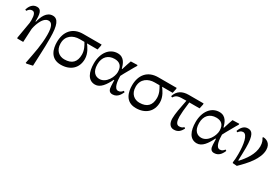

<svg xmlns="http://www.w3.org/2000/svg" viewBox="26 -1355 3504 2449"><g transform="rotate(30 1777.5 -130.5)"><path d="M81 -12 84 0H172L182 -191C183 -216 224 -398 319 -398C361 -398 394 -362 394 -231C394 -84 368 33 333 215L347 219L432 200C434 135 437 82 439 36C443 -61 446 -129 445 -215C445 -405 410 -480 334 -480C243 -480 203 -385 184 -305H177C180 -415 168 -477 103 -477C35 -477 5 -421 -12 -373L6 -362C20 -381 36 -406 74 -406C109 -406 124 -366 124 -293C124 -279 122 -256 122 -251Z M1055 -454V-471H784C628 -471 545 -368 545 -214C545 -122 574 13 731 13C870 13 963 -69 963 -203C963 -290 909 -360 888 -388V-391H1042ZM848 -391C872 -352 902 -299 902 -234C902 -127 849 -69 736 -69C663 -69 594 -117 594 -224C594 -338 682 -391 777 -391Z M1433 -332C1416 -393 1389 -478 1291 -478C1172 -478 1089 -370 1089 -215C1089 -86 1131 14 1236 14C1313 14 1368 -64 1414 -159H1422C1424 -126 1423 -99 1425 -74C1427 -21 1443 11 1490 11C1571 11 1600 -64 1613 -91L1596 -102C1580 -81 1563 -64 1531 -64C1473 -64 1461 -171 1461 -244C1461 -249 1502 -319 1561 -424L1583 -460V-474L1485 -471C1472 -435 1459 -397 1439 -332ZM1249 -76C1195 -76 1134 -110 1134 -227C1134 -335 1197 -396 1292 -396C1361 -396 1410 -363 1410 -270C1410 -198 1348 -76 1249 -76Z M2161 -454V-471H1890C1734 -471 1651 -368 1651 -214C1651 -122 1680 13 1837 13C1976 13 2069 -69 2069 -203C2069 -290 2015 -360 1994 -388V-391H2148ZM1954 -391C1978 -352 2008 -299 2008 -234C2008 -127 1955 -69 1842 -69C1769 -69 1700 -117 1700 -224C1700 -338 1788 -391 1883 -391Z M2307 -107C2307 -36 2338 9 2393 9C2458 9 2487 -27 2513 -74L2497 -88C2484 -75 2470 -61 2431 -61C2391 -61 2374 -105 2374 -174C2374 -213 2379 -286 2393 -391H2544L2558 -455L2557 -471H2339C2244 -471 2179 -433 2152 -345L2171 -336C2205 -388 2233 -391 2342 -391H2350C2327 -277 2307 -172 2307 -107Z M2931 -332C2914 -393 2887 -478 2789 -478C2670 -478 2587 -370 2587 -215C2587 -86 2629 14 2734 14C2811 14 2866 -64 2912 -159H2920C2922 -126 2921 -99 2923 -74C2925 -21 2941 11 2988 11C3069 11 3098 -64 3111 -91L3094 -102C3078 -81 3061 -64 3029 -64C2971 -64 2959 -171 2959 -244C2959 -249 3000 -319 3059 -424L3081 -460V-474L2983 -471C2970 -435 2957 -397 2937 -332ZM2747 -76C2693 -76 2632 -110 2632 -227C2632 -335 2695 -396 2790 -396C2859 -396 2908 -363 2908 -270C2908 -198 2846 -76 2747 -76Z M3322 7C3426 -93 3546 -226 3546 -356C3546 -457 3472 -479 3432 -479L3425 -469C3440 -448 3458 -414 3458 -358C3458 -241 3379 -138 3311 -62L3303 -65C3305 -117 3308 -194 3308 -251C3308 -443 3267 -479 3209 -479C3151 -479 3116 -435 3096 -377L3113 -367C3129 -388 3147 -408 3178 -408C3241 -408 3264 -277 3264 -132C3264 -81 3261 -41 3256 -10L3259 2Z"/></g></svg>

Font: mjx-stx-n
Style: Regular
Weight: 500
Version: 1.0.0